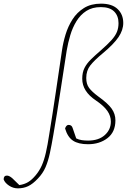

<svg xmlns="http://www.w3.org/2000/svg" viewBox="-150 -778 696 1053"><path d="M120 -41Q139 -157 156 -272Q173 -387 190 -502Q196 -544 209.5 -588.5Q223 -633 247.5 -671.5Q272 -710 310.5 -734Q349 -758 404 -758Q464 -758 495 -728.5Q526 -699 526 -652Q526 -613 500 -574.5Q474 -536 414 -486Q368 -448 345.5 -419.5Q323 -391 323 -350Q323 -317 338.5 -296Q354 -275 389 -249Q442 -211 462.5 -182Q483 -153 483 -118Q483 -54 439.5 -20.5Q396 13 333 13Q280 13 250.5 -6.5Q221 -26 207 -73Q209 -81 214 -87Q219 -93 226 -93Q243 -93 248 -77L268 -19Q282 -12 298 -9.5Q314 -7 333 -7Q391 -7 424.5 -37Q458 -67 458 -111Q458 -142 439 -169.5Q420 -197 376 -227Q301 -277 301 -346Q301 -381 313.5 -405.5Q326 -430 348.5 -452Q371 -474 401 -500Q440 -534 461.5 -558Q483 -582 491.5 -603.5Q500 -625 500 -651Q500 -691 476 -715Q452 -739 403 -739Q356 -739 323.5 -718Q291 -697 269.5 -662Q248 -627 235.5 -585Q223 -543 216 -502Q198 -387 180.5 -272Q163 -157 143 -41Q133 18 123.5 62Q114 106 99.5 139.5Q85 173 58 201Q30 231 4.5 243Q-21 255 -52 255Q-78 255 -100.5 240Q-123 225 -130 206Q-130 185 -112 185Q-99 185 -82 200L-44 237Q-16 233 4.5 220.5Q25 208 45 184Q66 159 79 130Q92 101 101.5 59.5Q111 18 120 -41Z"/></svg>

Font: Source Serif Pro ExtraLight
Style: Italic
Weight: 200
Italic angle: -12°
Designer: Frank Grießhammer
Foundry: Adobe Systems Incorporated
Version: Version 3.001;hotconv 1.0.111;makeotfexe 2.5.65597